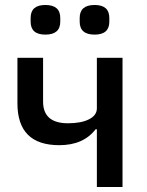

<svg xmlns="http://www.w3.org/2000/svg" viewBox="-20 -751 591 771"><path d="M162 -612Q103 -612 103 -664V-679Q103 -731 162 -731Q222 -731 222 -679V-664Q222 -612 162 -612ZM360 -612Q300 -612 300 -664V-679Q300 -731 360 -731Q419 -731 419 -679V-664Q419 -612 360 -612ZM369 0V-232H364Q315 -168 218 -168Q50 -168 50 -336V-519H153V-343Q153 -256 253 -256Q306 -256 337.5 -272Q369 -288 369 -316V-519H472V0Z"/></svg>

Font: Anuphan Medium
Style: Regular
Weight: 500
Designer: Mike Abbink, Paul van der Laan, Pieter van Rosmalen, Mint Tantisuwanna
Foundry: Bold Monday; Cadson Demak
Version: Version 3.002;hotconv 1.0.109;makeotfexe 2.5.65596